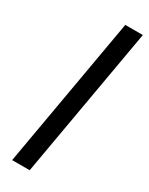

<svg xmlns="http://www.w3.org/2000/svg" viewBox="-192 -758 619 796"><g transform="rotate(30 118.0 -360.0)"><path d="M26 0 152 -720H236L110 0Z"/></g></svg>

Font: DM Sans 10pt
Style: Italic
Weight: 400
Italic angle: -10°
Version: Version 4.004;gftools[0.9.30]